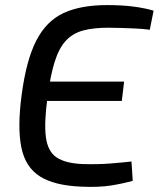

<svg xmlns="http://www.w3.org/2000/svg" viewBox="-20 -722 624 755"><path d="M401 -702Q461 -702 506 -696Q551 -690 584 -680L569 -605Q539 -609 511.5 -610Q484 -611 458.5 -612Q433 -613 406 -613Q347 -613 306.5 -602Q266 -591 239 -562Q212 -533 195 -479Q178 -425 167 -341Q153 -239 160.5 -182.5Q168 -126 202.5 -103Q237 -80 303 -77Q361 -75 412.5 -79Q464 -83 497 -87L502 -11Q463 0 416 7.5Q369 15 301 12Q195 8 137.5 -28Q80 -64 64 -142Q48 -220 65 -348Q83 -485 122.5 -562Q162 -639 229.5 -670.5Q297 -702 401 -702ZM101 -401H468L459 -325H90Z"/></svg>

Font: Exo 2 Medium
Style: Italic
Weight: 500
Italic angle: -8°
Designer: Natanael Gama
Foundry: Natanael Gama
Version: Version 2.010